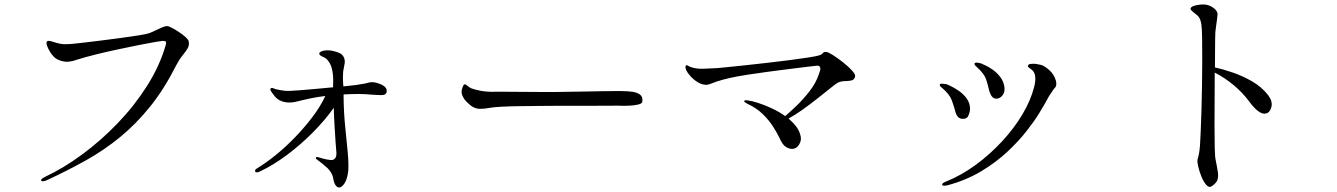

<svg xmlns="http://www.w3.org/2000/svg" viewBox="-20 -804 5990 860"><path d="M184 -13Q265 -51 348.5 -112.5Q432 -174 507 -252Q582 -330 638.5 -419Q695 -508 722 -601Q727 -618 720 -619.5Q713 -621 709 -621Q705 -621 675.5 -616Q646 -611 601 -602Q556 -593 504.5 -582Q453 -571 405 -559Q357 -547 323 -536Q289 -524 266 -528.5Q243 -533 229 -543Q217 -552 206.5 -568Q196 -584 191 -598.5Q186 -613 190 -618Q194 -622 203 -620.5Q212 -619 223 -615Q251 -606 270.5 -606Q290 -606 308 -608Q320 -609 354.5 -613Q389 -617 433 -622.5Q477 -628 521.5 -634Q566 -640 600.5 -645.5Q635 -651 647 -655Q661 -660 677 -668Q693 -676 707.5 -682Q722 -688 731 -687Q738 -686 752.5 -678Q767 -670 783 -659.5Q799 -649 811 -638Q823 -627 825 -620Q829 -602 820.5 -587.5Q812 -573 797.5 -555.5Q783 -538 769 -511Q715 -404 652 -326Q589 -248 517.5 -189.5Q446 -131 363.5 -85Q281 -39 188 4Q178 8 171.5 8Q165 8 164 4Q162 -2 184 -13Z M1663 -434Q1691 -427 1703.5 -415.5Q1716 -404 1711 -389Q1706 -378 1690 -378Q1674 -378 1645 -380Q1617 -383 1584.5 -383Q1552 -383 1519 -381V-367Q1520 -296 1526.5 -234Q1533 -172 1537.5 -122Q1542 -72 1540 -39Q1535 1 1522 19Q1501 48 1484 27Q1476 17 1472.5 -5.5Q1469 -28 1448 -50Q1420 -75 1403 -87Q1392 -94 1395 -98.5Q1398 -103 1412 -98Q1426 -93 1445 -89.5Q1464 -86 1471 -88Q1491 -95 1486 -130Q1485 -138 1483 -168.5Q1481 -199 1478.5 -240Q1476 -281 1475 -321Q1436 -266 1381.5 -211Q1327 -156 1265.5 -110Q1204 -64 1142 -35Q1136 -32 1130 -32Q1124 -32 1123 -36Q1120 -44 1133 -51Q1171 -74 1215 -109.5Q1259 -145 1301.5 -189Q1344 -233 1380 -280.5Q1416 -328 1437 -374Q1402 -370 1369 -363Q1336 -356 1309 -349Q1260 -337 1225 -359Q1216 -366 1209.5 -374Q1203 -382 1199 -388Q1188 -402 1192 -407Q1195 -412 1203 -409Q1211 -406 1217 -404Q1222 -403 1240 -399.5Q1258 -396 1280 -397Q1290 -397 1320 -399.5Q1350 -402 1391 -405.5Q1432 -409 1472 -413V-427Q1474 -460 1468.5 -488Q1463 -516 1450 -531Q1446 -538 1438.5 -543Q1431 -548 1425 -550Q1409 -557 1410 -565Q1412 -572 1426 -576Q1440 -580 1459 -578Q1482 -575 1504 -565Q1527 -550 1524 -521Q1522 -509 1520.5 -502.5Q1519 -496 1517 -483Q1516 -473 1516 -456.5Q1516 -440 1518 -417Q1544 -420 1563.5 -422Q1583 -424 1591 -426Q1620 -430 1632 -434Q1644 -438 1663 -434Z M2062 -426Q2058 -426 2056 -422Q2054 -418 2052 -413Q2044 -394 2050.5 -377.5Q2057 -361 2069.5 -348.5Q2082 -336 2093 -328Q2110 -317 2129 -316.5Q2148 -316 2174 -321Q2189 -324 2226.5 -326Q2264 -328 2310 -328.5Q2356 -329 2398.5 -329.5Q2441 -330 2465 -330Q2534 -330 2598.5 -330Q2663 -330 2710.5 -330.5Q2758 -331 2776 -330Q2785 -330 2804 -331Q2823 -332 2839.5 -336Q2856 -340 2857 -349Q2860 -370 2847 -380Q2834 -390 2812 -393Q2790 -396 2764 -396Q2745 -396 2726 -396Q2707 -396 2677 -395.5Q2647 -395 2597.5 -394Q2548 -393 2469 -392Q2441 -392 2402.5 -392Q2364 -392 2324 -392.5Q2284 -393 2250.5 -393Q2217 -393 2199 -393Q2162 -392 2135 -397Q2108 -402 2092 -408Q2082 -412 2074 -419.5Q2066 -427 2062 -426Z M3250 -455Q3211 -446 3191 -439Q3171 -432 3161 -428Q3151 -424 3142 -424Q3122 -425 3104 -436.5Q3086 -448 3072.5 -463Q3059 -478 3054 -489Q3052 -495 3050.5 -500.5Q3049 -506 3052 -510Q3055 -514 3060 -510.5Q3065 -507 3076 -503Q3101 -495 3128.5 -496Q3156 -497 3193 -499Q3205 -500 3239.5 -503.5Q3274 -507 3321.5 -512Q3369 -517 3420.5 -523Q3472 -529 3519 -535Q3566 -541 3601 -546.5Q3636 -552 3649 -556Q3659 -559 3662 -562.5Q3665 -566 3668.5 -569Q3672 -572 3682 -571Q3689 -571 3710.5 -557.5Q3732 -544 3756 -525Q3780 -506 3796.5 -488Q3813 -470 3810 -460Q3806 -446 3793 -443.5Q3780 -441 3771 -441Q3754 -441 3742 -437.5Q3730 -434 3707 -415Q3678 -392 3643.5 -364.5Q3609 -337 3574.5 -312.5Q3540 -288 3512 -273Q3532 -256 3546.5 -237Q3561 -218 3566 -195Q3571 -175 3559 -156Q3547 -137 3528 -137Q3515 -137 3500 -146Q3485 -155 3471 -187Q3461 -208 3443 -236.5Q3425 -265 3397 -292.5Q3369 -320 3328 -339Q3323 -342 3318 -345Q3313 -348 3313 -351Q3315 -357 3331 -354Q3348 -352 3376 -343Q3404 -334 3436.5 -319Q3469 -304 3497 -284Q3516 -300 3547 -329.5Q3578 -359 3607 -396.5Q3636 -434 3649 -475Q3651 -479 3653.5 -488Q3656 -497 3652.5 -504.5Q3649 -512 3632 -509Q3621 -508 3589 -504Q3557 -500 3512.5 -494.5Q3468 -489 3419.5 -482.5Q3371 -476 3326 -469Q3281 -462 3250 -455Z M4354 -505Q4352 -506 4348 -510.5Q4344 -515 4345 -520Q4349 -527 4374 -520Q4378 -518 4394 -511Q4410 -504 4428.5 -490.5Q4447 -477 4461.5 -457.5Q4476 -438 4479 -413Q4482 -392 4470.5 -377Q4459 -362 4442 -362Q4419 -362 4409 -405Q4404 -428 4396 -451Q4388 -474 4354 -505ZM4710 -441Q4714 -420 4706.5 -412.5Q4699 -405 4690 -390Q4682 -379 4678.5 -373Q4675 -367 4671 -359.5Q4667 -352 4658 -336Q4653 -327 4633.5 -295Q4614 -263 4579 -218Q4544 -173 4493.5 -125.5Q4443 -78 4376 -37.5Q4309 3 4224 26Q4201 31 4200 23Q4199 16 4218 9Q4287 -19 4351 -66Q4415 -113 4469 -171.5Q4523 -230 4560 -292.5Q4597 -355 4612 -414Q4627 -472 4601 -492Q4596 -496 4590 -500Q4584 -504 4584 -508Q4586 -516 4592 -517Q4598 -518 4601 -518Q4612 -519 4621.5 -517.5Q4631 -516 4644 -513Q4660 -508 4681 -489Q4702 -470 4710 -441ZM4257 -312Q4253 -327 4243.5 -354Q4234 -381 4200 -410Q4187 -419 4190 -426Q4192 -430 4201 -429Q4210 -428 4219 -427Q4223 -426 4239.5 -418Q4256 -410 4275.5 -396.5Q4295 -383 4309.5 -363.5Q4324 -344 4325 -319Q4325 -303 4317.5 -286Q4310 -269 4287 -272Q4265 -275 4257 -312Z M5422 -502Q5458 -494 5502 -479Q5546 -464 5588.5 -439.5Q5631 -415 5660 -378Q5681 -350 5675 -325.5Q5669 -301 5652 -296Q5635 -291 5614.5 -307Q5594 -323 5575 -350Q5545 -390 5506 -422.5Q5467 -455 5421 -479Q5421 -423 5420.5 -360.5Q5420 -298 5420 -240.5Q5420 -183 5421 -142Q5422 -101 5425 -88Q5432 -54 5435 -33Q5438 -12 5433 2Q5428 16 5409 29Q5396 39 5383 24Q5370 9 5360.5 -15.5Q5351 -40 5347 -58Q5344 -72 5343.5 -79.5Q5343 -87 5345 -93.5Q5347 -100 5350 -113.5Q5353 -127 5355 -153Q5356 -171 5358 -211.5Q5360 -252 5361.5 -306Q5363 -360 5364 -419Q5365 -478 5365 -533Q5365 -588 5364.5 -631Q5364 -674 5361 -695Q5357 -724 5342.5 -735.5Q5328 -747 5320 -754Q5318 -756 5315 -759Q5312 -762 5313 -767Q5316 -776 5340 -781Q5372 -787 5391 -781Q5410 -775 5423 -762Q5435 -750 5433.5 -738Q5432 -726 5431 -715Q5430 -704 5426.5 -683Q5423 -662 5423 -636Q5423 -628 5422.5 -591Q5422 -554 5422 -502Z"/></svg>

Font: Shippori Mincho TTF
Style: Regular
Weight: 400
Version: Version 2.100